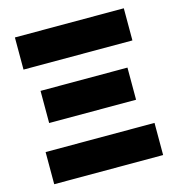

<svg xmlns="http://www.w3.org/2000/svg" viewBox="-104 -786 818 877"><g transform="rotate(-15 305.0 -347.0)"><path d="M45 -542V-694H560V-542ZM95 -276V-428H506V-276ZM45 0V-152H560V0Z"/></g></svg>

Font: Cantarell Extra Bold
Style: Regular
Weight: 800
Designer: Dave Crossland, Nikolaus Waxweiler, Florian Fecher, Jacques Le Bailly, Eben Sorkin, Alexei Vanyashin, Alexios Zavras, Em
Version: Version 0.303